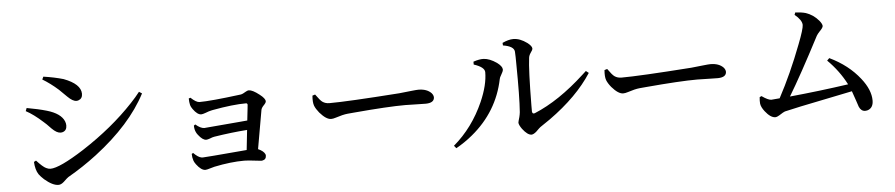

<svg xmlns="http://www.w3.org/2000/svg" viewBox="-42 -1006 6046 1297"><g transform="rotate(-5 2980.5 -357.5)"><path d="M370.1 -627.9Q317.4 -674.8 263.7 -707L272.5 -725.6Q346.7 -714.8 407.2 -697.3Q521.5 -654.3 522.5 -587.9Q522.5 -555.7 496.1 -545.9Q488.3 -543 481.4 -543Q456.1 -543 421.9 -577.1Q380.9 -618.2 370.1 -627.9ZM266.6 -101.6Q328.1 -101.6 496.1 -209Q701.2 -341.8 845.7 -496.1Q880.9 -533.2 907.2 -567.4L926.8 -554.7Q821.3 -351.6 579.1 -166Q484.4 -93.8 381.8 -35.2Q375 -31.2 348.6 -5.9Q329.1 11.7 311.5 11.7Q271.5 11.7 216.8 -35.2Q195.3 -54.7 182.6 -72.3Q162.1 -103.5 159.2 -157.2L173.8 -165Q215.8 -119.1 237.3 -109.4Q252.9 -101.6 266.6 -101.6ZM248 -419.9Q185.5 -476.6 133.8 -503.9L141.6 -524.4Q219.7 -510.7 276.4 -494.1Q370.1 -466.8 392.6 -412.1Q398.4 -397.5 398.4 -383.8Q398.4 -349.6 370.1 -340.8Q363.3 -338.9 355.5 -338.9Q330.1 -338.9 296.9 -372.1Q261.7 -409.2 248 -419.9Z M1238.3 -493.2 1250 -497.1Q1285.2 -463.9 1307.6 -462.9Q1384.8 -462.9 1583 -488.3Q1587.9 -489.3 1590.8 -489.3Q1603.5 -491.2 1627 -505.9Q1638.7 -512.7 1646.5 -512.7Q1671.9 -512.7 1717.8 -476.6Q1754.9 -448.2 1754.9 -428.7Q1754.9 -418.9 1737.3 -401.4Q1722.7 -385.7 1720.7 -373Q1710.9 -315.4 1674.8 -111.3Q1710.9 -95.7 1721.7 -73.2Q1723.6 -68.4 1723.6 -64.5Q1723.6 -37.1 1698.2 -32.2Q1693.4 -31.2 1690.4 -31.2Q1682.6 -31.2 1653.3 -35.2Q1599.6 -42 1575.2 -42Q1483.4 -42 1371.1 -18.6Q1361.3 -16.6 1342.8 -10.7Q1318.4 -2.9 1308.6 -2.9Q1280.3 -2.9 1248 -45.9Q1237.3 -60.5 1233.4 -71.3Q1225.6 -93.8 1225.6 -118.2L1235.4 -124Q1266.6 -92.8 1288.1 -88.9Q1293.9 -87.9 1298.8 -87.9Q1315.4 -87.9 1564.5 -109.4Q1584 -111.3 1597.7 -112.3Q1602.5 -147.5 1612.3 -247.1Q1504.9 -239.3 1387.7 -220.7Q1375 -218.8 1356.4 -210.9Q1339.8 -205.1 1332 -205.1Q1307.6 -205.1 1278.3 -243.2Q1270.5 -252.9 1266.6 -261.7Q1256.8 -281.2 1256.8 -307.6L1266.6 -314.5Q1299.8 -286.1 1325.2 -285.2Q1329.1 -285.2 1565.4 -305.7Q1596.7 -308.6 1619.1 -310.5Q1622.1 -339.8 1627.9 -388.7Q1629.9 -411.1 1630.9 -418Q1628.9 -425.8 1622.1 -426.8Q1531.2 -426.8 1393.6 -401.4Q1385.7 -399.4 1379.9 -398.4Q1366.2 -395.5 1343.8 -386.7Q1322.3 -378.9 1313.5 -378.9Q1287.1 -378.9 1257.8 -419.9Q1246.1 -436.5 1243.2 -448.2Q1238.3 -468.8 1238.3 -493.2Z M2072.3 -439.5 2090.8 -445.3Q2121.1 -402.3 2135.7 -392.6Q2155.3 -378.9 2182.6 -378.9Q2302.7 -378.9 2658.2 -404.3Q2692.4 -407.2 2740.2 -413.1Q2775.4 -417 2788.1 -417Q2845.7 -417 2876 -385.7Q2888.7 -371.1 2888.7 -355.5Q2886.7 -319.3 2831.1 -318.4Q2814.5 -318.4 2781.2 -319.3Q2729.5 -321.3 2691.4 -321.3Q2574.2 -321.3 2341.8 -300.8Q2314.5 -298.8 2297.9 -296.9Q2266.6 -293.9 2215.8 -277.3Q2198.2 -271.5 2184.6 -271.5Q2151.4 -271.5 2107.4 -322.3Q2085.9 -348.6 2077.1 -371.1Q2068.4 -395.5 2072.3 -439.5Z M3383.8 -665 3382.8 -682.6Q3424.8 -702.1 3457 -702.1Q3502 -702.1 3549.8 -667Q3579.1 -644.5 3580.1 -627.9Q3580.1 -617.2 3566.4 -599.6Q3554.7 -583 3552.7 -566.4Q3542 -487.3 3540 -243.2Q3540 -218.8 3540 -203.1Q3542 -184.6 3558.6 -190.4Q3726.6 -259.8 3902.3 -421.9Q3915 -433.6 3926.8 -444.3L3945.3 -429.7Q3846.7 -276.4 3655.3 -139.6Q3621.1 -115.2 3587.9 -93.8Q3582 -89.8 3556.6 -64.5Q3538.1 -48.8 3524.4 -47.9Q3497.1 -47.9 3462.9 -92.8Q3443.4 -120.1 3442.4 -135.7Q3442.4 -140.6 3452.1 -173.8Q3456.1 -189.5 3458 -206.1Q3465.8 -309.6 3462.9 -532.2Q3462.9 -585.9 3460.9 -616.2Q3458 -653.3 3383.8 -665ZM3249 -496.1Q3248 -530.3 3175.8 -553.7V-573.2Q3215.8 -586.9 3245.1 -585.9Q3286.1 -584 3334 -550.8Q3368.2 -525.4 3369.1 -503.9Q3369.1 -491.2 3353.5 -465.8Q3344.7 -452.1 3342.8 -441.4Q3297.9 -222.7 3121.1 -77.1Q3069.3 -34.2 3009.8 -1L2995.1 -18.6Q3126 -129.9 3200.2 -297.9Q3249 -409.2 3249 -496.1Z M4052.7 -439.5 4071.3 -445.3Q4101.6 -402.3 4116.2 -392.6Q4135.7 -378.9 4163.1 -378.9Q4283.2 -378.9 4638.7 -404.3Q4672.9 -407.2 4720.7 -413.1Q4755.9 -417 4768.6 -417Q4826.2 -417 4856.4 -385.7Q4869.1 -371.1 4869.1 -355.5Q4867.2 -319.3 4811.5 -318.4Q4794.9 -318.4 4761.7 -319.3Q4710 -321.3 4671.9 -321.3Q4554.7 -321.3 4322.3 -300.8Q4294.9 -298.8 4278.3 -296.9Q4247.1 -293.9 4196.3 -277.3Q4178.7 -271.5 4165 -271.5Q4131.8 -271.5 4087.9 -322.3Q4066.4 -348.6 4057.6 -371.1Q4048.8 -395.5 4052.7 -439.5Z M5556.6 -372.1 5572.3 -387.7Q5699.2 -327.1 5776.4 -228.5Q5838.9 -149.4 5838.9 -77.1Q5838.9 -28.3 5801.8 -14.6Q5792 -11.7 5783.2 -11.7Q5755.9 -11.7 5742.2 -43Q5737.3 -54.7 5728.5 -84Q5714.8 -126 5705.1 -151.4Q5666 -142.6 5351.6 -79.1Q5273.4 -62.5 5242.2 -54.7Q5234.4 -52.7 5201.2 -31.2Q5184.6 -21.5 5175.8 -21.5Q5142.6 -21.5 5105.5 -69.3Q5083 -98.6 5080.1 -122.1Q5078.1 -141.6 5081.1 -166L5093.8 -171.9Q5136.7 -141.6 5158.2 -141.6Q5168.9 -141.6 5214.8 -146.5Q5299.8 -304.7 5374 -499Q5413.1 -599.6 5413.1 -627Q5412.1 -660.2 5364.3 -699.2L5370.1 -714.8Q5412.1 -712.9 5439.5 -705.1Q5491.2 -688.5 5528.3 -644.5Q5545.9 -623 5546.9 -608.4Q5546.9 -596.7 5524.4 -574.2Q5508.8 -557.6 5502 -545.9Q5367.2 -287.1 5285.2 -152.3Q5487.3 -171.9 5683.6 -200.2Q5634.8 -294.9 5556.6 -372.1Z"/></g></svg>

Font: GenYoMin JP SemiBold
Style: Regular
Weight: 600
Version: Version 1.001;PS 1;hotconv 16.6.51;makeotf.lib2.5.65220 DEVE